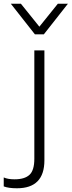

<svg xmlns="http://www.w3.org/2000/svg" viewBox="-109 -800 384 1029"><path d="M126 -616H78L-51 -780H3L102 -657L201 -780H255ZM-18 209Q-41 209 -58.5 206.5Q-76 204 -89 199V151Q-78 156 -63.5 158.5Q-49 161 -31 161Q23 161 49 137Q75 113 75 51V-530H129V59Q129 209 -18 209Z"/></svg>

Font: Tanohe Sans Light
Style: Regular
Weight: 300
Designer: Village Type and Design LLC & Cristiano Sobral
Foundry: Cooper Hewitt Smithsonian Design Museum
Version: Version 1.00;September 29, 2021;FontCreator 13.0.0.2655 64-b